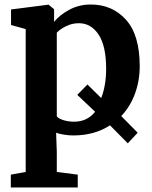

<svg xmlns="http://www.w3.org/2000/svg" viewBox="-20 -590 676 852"><path d="M383 -570Q478 -570 539 -502.5Q600 -435 600 -296Q600 -232 579 -174.5Q558 -117 518 -75L591 -1L547 46L468 -34Q400 11 305 11Q285 11 263.5 7.5Q242 4 229 -1L232 82V173L325 185V242H28V185L94 173V-461L29 -479V-548L193 -569H196L220 -549V-493Q245 -524 288 -547Q331 -570 383 -570ZM451 -284Q451 -386 417.5 -436.5Q384 -487 330 -487Q300 -487 273.5 -474Q247 -461 232 -445V-74Q239 -64 261 -57Q283 -50 309 -50Q367 -50 402 -94L323 -169L368 -215L429 -155Q451 -211 451 -284Z"/></svg>

Font: Koeln Type Serif
Style: Bold
Weight: 700
Designer: Eben Sorkin
Foundry: Eben Sorkin
Version: Version 2.002